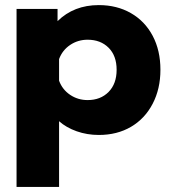

<svg xmlns="http://www.w3.org/2000/svg" viewBox="-20 -515 675 754"><path d="M45 -480H206V-432Q270 -495 368 -495Q439 -495 494 -463.5Q549 -432 579.5 -374.5Q610 -317 610 -241Q610 -166 579.5 -107.5Q549 -49 494.5 -17Q440 15 368 15Q322 15 281 0.5Q240 -14 212 -39V219H45ZM438 -241Q438 -296 406.5 -327.5Q375 -359 324 -359Q286 -359 255.5 -338.5Q225 -318 212 -283V-198Q225 -163 255.5 -142.5Q286 -122 324 -122Q375 -122 406.5 -154Q438 -186 438 -241Z"/></svg>

Font: Readiness
Style: Bold
Weight: 700
Designer: Katatrad Team
Foundry: CadsonDemak
Version: Version 1.00;January 16, 2020;FontCreator 12.0.0.2550 64-bit